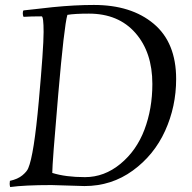

<svg xmlns="http://www.w3.org/2000/svg" viewBox="-20 -747 777 775"><path d="M339 -692Q281 -692 252 -687Q239 -643 215 -365.5Q191 -88 191 -49Q245 -32 323 -32Q401 -32 466 -85.5Q531 -139 563 -223.5Q595 -308 595 -408Q595 -536 526.5 -614Q458 -692 339 -692ZM321 4 188 0Q79 0 21 8Q19 0 19 -5L20 -17Q52 -24 70.5 -39.5Q89 -55 94 -68Q117 -121 136.5 -337.5Q156 -554 156 -617.5Q156 -681 148 -681Q105 -681 75 -679Q72 -685 72 -693.5Q72 -702 75 -705Q82 -706 120.5 -710Q159 -714 192 -718Q282 -727 359 -727Q510 -727 600.5 -651Q691 -575 691 -428Q691 -317 646.5 -219Q602 -121 516 -58.5Q430 4 321 4Z"/></svg>

Font: Rosarivo
Style: Italic
Weight: 400
Version: Version 1.003